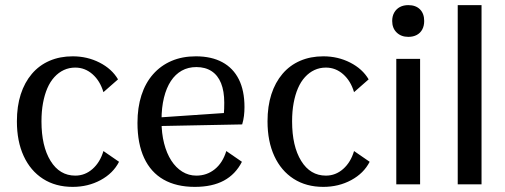

<svg xmlns="http://www.w3.org/2000/svg" viewBox="-20 -720 1972 750"><path d="M264 10Q197 10 148 -21.5Q99 -53 72.5 -110.5Q46 -168 46 -246Q46 -305 61 -351.5Q76 -398 104.5 -431.5Q133 -465 173.5 -482.5Q214 -500 264 -500Q321 -500 369 -475.5Q417 -451 441 -410L384 -360Q371 -404 341.5 -430Q312 -456 274 -456Q250 -456 229.5 -446.5Q209 -437 192.5 -419Q176 -401 165 -375.5Q154 -350 148 -317.5Q142 -285 142 -246Q142 -149 177.5 -91.5Q213 -34 274 -34Q312 -34 341.5 -60Q371 -86 384 -130L445 -88Q422 -43 373 -16.5Q324 10 264 10Z M741 10Q669 10 619 -18.5Q569 -47 543 -103Q517 -159 517 -240Q517 -300 532.5 -348Q548 -396 578 -430Q608 -464 650 -482Q692 -500 745 -500Q806 -500 848.5 -477Q891 -454 913 -410Q935 -366 935 -302Q935 -284 933 -267.5Q931 -251 926 -234L569 -227V-259L892 -281L847 -243Q853 -263 854.5 -277Q856 -291 856 -319Q856 -364 843.5 -395Q831 -426 806.5 -442Q782 -458 747 -458Q715 -458 690 -444Q665 -430 647.5 -403.5Q630 -377 620.5 -338.5Q611 -300 611 -252V-246Q611 -199 621 -160Q631 -121 649 -93Q667 -65 692 -49.5Q717 -34 747 -34Q788 -34 819 -59Q850 -84 864 -130L925 -88Q900 -39 854.5 -14.5Q809 10 741 10Z M1243 10Q1176 10 1127 -21.5Q1078 -53 1051.5 -110.5Q1025 -168 1025 -246Q1025 -305 1040 -351.5Q1055 -398 1083.5 -431.5Q1112 -465 1152.5 -482.5Q1193 -500 1243 -500Q1300 -500 1348 -475.5Q1396 -451 1420 -410L1363 -360Q1350 -404 1320.5 -430Q1291 -456 1253 -456Q1229 -456 1208.5 -446.5Q1188 -437 1171.5 -419Q1155 -401 1144 -375.5Q1133 -350 1127 -317.5Q1121 -285 1121 -246Q1121 -149 1156.5 -91.5Q1192 -34 1253 -34Q1291 -34 1320.5 -60Q1350 -86 1363 -130L1424 -88Q1401 -43 1352 -16.5Q1303 10 1243 10Z M1528 0V-490H1621V0ZM1575 -576Q1547 -576 1529.5 -593Q1512 -610 1512 -638Q1512 -657 1520 -671Q1528 -685 1542 -692.5Q1556 -700 1575 -700Q1604 -700 1620.5 -683.5Q1637 -667 1637 -638Q1637 -619 1629.5 -605Q1622 -591 1608 -583.5Q1594 -576 1575 -576Z M1768 0V-700H1861V0Z"/></svg>

Font: Sutasoma
Style: Regular
Weight: 400
Designer: Izhar Fathurrohim, Akbar Rohmanto, Arusyal Khofiqoini
Foundry: Kiwari Kolektiv
Version: Version 1.102